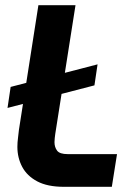

<svg xmlns="http://www.w3.org/2000/svg" viewBox="-20 -720 511 740"><path d="M9 -304 21 -385 356 -472 344 -391ZM226 0Q163 0 123.5 -21Q84 -42 65.5 -77Q47 -112 47 -154Q47 -171 49.5 -189.5Q52 -208 53 -220L128 -700H271L193 -204Q192 -197 191 -188Q190 -179 190 -172Q190 -153 200 -139.5Q210 -126 241 -126H431L411 0Z"/></svg>

Font: MuseoModerno Thin SemiBold
Style: Italic
Weight: 600
Italic angle: -9°
Version: Version 1.003